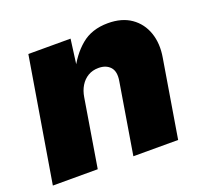

<svg xmlns="http://www.w3.org/2000/svg" viewBox="-100 -670 846 789"><g transform="rotate(-20 323.0 -275.0)"><path d="M249 -296.4 200.2 0H3.9L94.2 -542.5H278.8L260.3 -402.8L250.5 -408.7Q280.3 -471.7 326.7 -510.7Q373 -549.8 444.3 -549.8Q504.9 -549.8 544.9 -522Q585 -494.1 601.6 -446.3Q618.2 -398.4 607.9 -338.9L551.8 0H356L407.2 -310.1Q414.1 -350.6 396 -370.4Q377.9 -390.1 345.2 -390.1Q318.8 -390.1 298.8 -378.2Q278.8 -366.2 266.1 -345.2Q253.4 -324.2 249 -296.4Z"/></g></svg>

Font: Inter 16pt Black
Style: Italic
Weight: 900
Italic angle: -9.3988°
Version: Version 4.001;git-66647c0bb